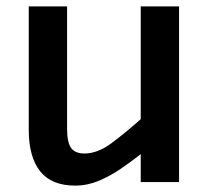

<svg xmlns="http://www.w3.org/2000/svg" viewBox="-20 -570 638 601"><path d="M215.5 11Q141 11 105.5 -34Q70 -79 70 -163.5V-550H190V-166Q190 -124.5 202.5 -107Q215 -89.5 244.5 -89.5Q285.5 -89.5 329.5 -122.2Q373.5 -155 420.5 -197V-550H540.5V0H420.5V-87.5Q391.5 -64.5 358.2 -41.8Q325 -19 289 -4Q253 11 215.5 11Z"/></svg>

Font: Junction SemiBold
Style: Regular
Weight: 600
Designer: Caroline Hadilaksono
Foundry: Caroline Hadilaksono, Tyler Finck, The League of Moveable Type
Version: Version 2.000; ttfautohint (v1.8.3)